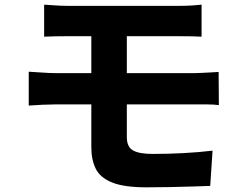

<svg xmlns="http://www.w3.org/2000/svg" viewBox="-20 -762 1040 822"><path d="M169 -742Q191 -741 215.5 -739Q240 -737 268 -737Q291 -737 328 -737Q365 -737 412 -737Q459 -737 508.5 -737Q558 -737 605 -737Q652 -737 690 -737Q728 -737 751 -737Q777 -737 801 -738.5Q825 -740 843 -742V-605Q823 -606 801 -606.5Q779 -607 751 -607Q728 -607 687 -607Q646 -607 595.5 -607Q545 -607 492.5 -607Q440 -607 393.5 -607Q347 -607 313.5 -607Q280 -607 268 -607Q240 -607 215.5 -606.5Q191 -606 169 -605ZM523 -381Q523 -367 523 -338Q523 -309 523 -276.5Q523 -244 523 -216.5Q523 -189 523 -175Q523 -133 549.5 -118Q576 -103 634 -103Q700 -103 765.5 -106.5Q831 -110 890 -117L880 34Q849 35 803 36.5Q757 38 705.5 39Q654 40 607 40Q512 40 460.5 19.5Q409 -1 390 -39.5Q371 -78 371 -131Q371 -155 371 -190Q371 -225 371 -263Q371 -301 371 -333.5Q371 -366 371 -386Q371 -397 371 -423.5Q371 -450 371 -483Q371 -516 371 -548Q371 -580 371 -605Q371 -630 371 -639H523Q523 -630 523 -602Q523 -574 523 -537.5Q523 -501 523 -465.5Q523 -430 523 -406Q523 -382 523 -381ZM103 -455Q125 -454 158.5 -451.5Q192 -449 216 -449Q237 -449 276.5 -449Q316 -449 366 -449Q416 -449 471.5 -449Q527 -449 581.5 -449Q636 -449 684 -449Q732 -449 766 -449Q800 -449 815 -449Q826 -449 844.5 -450Q863 -451 883 -452Q903 -453 916 -454L917 -312Q896 -315 866 -315Q836 -315 819 -315Q803 -315 767.5 -315Q732 -315 684 -315Q636 -315 581 -315Q526 -315 470 -315Q414 -315 364.5 -315Q315 -315 276 -315Q237 -315 216 -315Q195 -315 160.5 -313.5Q126 -312 103 -310Z"/></svg>

Font: Noto Sans TC ExtraBold
Style: Regular
Weight: 800
Designer: Ryoko NISHIZUKA  (kana, bopomofo & ideographs); Paul D. Hunt (Latin, Greek & Cyrillic); Sandoll Communications , Soo-you
Foundry: Adobe
Version: Version 2.004-H2;hotconv 1.0.118;makeotfexe 2.5.65603